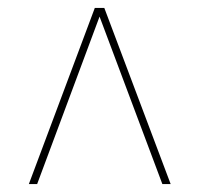

<svg xmlns="http://www.w3.org/2000/svg" viewBox="-20 -734 505 486"><path d="M53 -268H74L232 -692L391 -268H412L244 -714H220Z"/></svg>

Font: Noto Serif Display Condensed
Style: Bold Italic
Weight: 700
Width: 3
Italic angle: -12°
Designer: Monotype Design Team
Foundry: Monotype Imaging Inc.
Version: Version 2.009